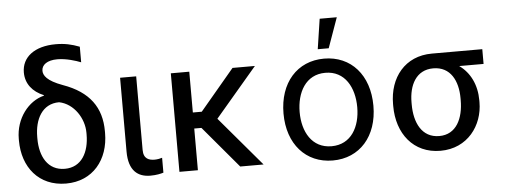

<svg xmlns="http://www.w3.org/2000/svg" viewBox="-51 -911 2787 1059"><g transform="rotate(-5 1342.5 -381.5)"><path d="M96.6 -620.7C96.6 -557.9 134.6 -511.4 195.7 -486.5V-483.7C109 -462.4 36.9 -371.4 36.9 -258.5V-248.6C36.9 -101.9 124.6 9.9 275.9 9.9C424.7 9.9 513.8 -102.3 513.8 -249.3V-259.2C513.8 -390.3 449.9 -481.2 305 -532.7C218 -564.3 199.6 -595.9 199.6 -621.1C199.6 -653.8 230.5 -677.2 286.9 -677.2C334.9 -677.2 388.1 -660.5 416.5 -649.1V-735.4C372.5 -752.1 335.2 -760.7 284.8 -760.7C167.3 -760.7 96.6 -704.9 96.6 -620.7ZM139.2 -250V-259.9C139.2 -356.9 181.5 -440.3 275.9 -440.3C358.3 -423.7 411.6 -338.4 411.6 -259.9V-250C411.6 -152.7 369.3 -71.7 275.9 -71.7C181.5 -71.7 139.2 -152.7 139.2 -250Z M622.9 -545.5V-136.4C622.9 -30.5 673.7 7.1 742.5 7.1C776.6 7.1 800.1 1.4 815.3 -3.2V-85.6C807.9 -82.7 788.4 -78.8 773.8 -78.8C743.6 -78.8 712 -87.4 712 -137.8V-545.5Z M1006 -545.5H903.8V0H1006V-230.8H1045.8L1240.4 0H1369.7L1137.8 -273.4L1369.3 -545.5H1245.4L1055.4 -319.6H1006Z M1752.5 11.4C1901.6 11.4 2001.4 -100.9 2001.4 -269.9C2001.4 -440.3 1901.6 -552.6 1752.5 -552.6C1603.3 -552.6 1503.6 -440.3 1503.6 -269.9C1503.6 -100.9 1603.3 11.4 1752.5 11.4ZM1593 -269.9C1593 -378.2 1643.5 -474.1 1752.5 -474.1C1861.5 -474.1 1911.9 -378.2 1911.9 -269.9C1911.9 -161.9 1861.5 -67.5 1752.5 -67.5C1643.5 -67.5 1593 -161.9 1593 -269.9ZM1722.7 -607.2H1783.4L1842.7 -773.8H1747.9Z M2110.1 -269.9V-258.5C2110.1 -106.5 2198.5 9.9 2349.1 9.9C2498.9 9.9 2585.9 -109.7 2585.9 -238.6V-248.6C2585.9 -334.9 2551.1 -404.8 2491.8 -446.7H2626.8V-528.4H2347.7C2198.5 -528.4 2110.1 -416.2 2110.1 -269.9ZM2212.4 -258.5V-269.9C2212.4 -364.7 2252.5 -446.7 2347.7 -446.7C2443.9 -446.7 2483.7 -364.7 2483.7 -269.9V-258.5C2483.7 -158 2443.9 -71.7 2349.1 -71.7C2252.5 -71.7 2212.4 -158 2212.4 -258.5Z"/></g></svg>

Font: Margiela Sans Text
Style: Regular
Weight: 400
Designer: Stefan Endress, Andreas Faust
Version: Version 1.100;FEAKit 1.0